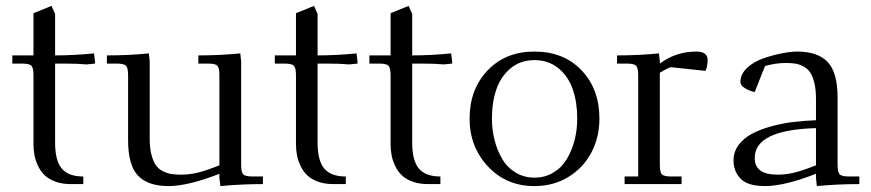

<svg xmlns="http://www.w3.org/2000/svg" viewBox="-20 -628 2970 655"><path d="M22 -411.1V-439H94.2V-583L155.8 -607.9L168 -580.1V-439Q230.5 -439 300.8 -445.8L304.2 -418V-411.1L275.9 -408.2Q246.1 -411.1 199.2 -411.1H168V-141.1Q168 -79.6 190.9 -52.7Q213.9 -25.9 264.2 -25.9V0H221.2Q192.4 0 169.9 -8.1Q147.5 -16.1 133.5 -29.1Q119.6 -42 110.6 -60.3Q101.6 -78.6 97.9 -97.2Q94.2 -115.7 94.2 -136.2V-371.1Q94.2 -396 87.2 -403.6Q80.1 -411.1 55.2 -411.1Z M344.7 -411.1V-439Q417.5 -439 487.8 -445.8L490.7 -418V-154.8Q490.7 -122.6 496.8 -99.6Q502.9 -76.7 512.2 -63.7Q521.5 -50.8 536.6 -43.5Q551.8 -36.1 565.7 -34.2Q579.6 -32.2 598.6 -32.2Q626 -32.2 653.6 -38.8Q681.2 -45.4 728.5 -64V-371.1Q728.5 -396.5 721.4 -403.8Q714.4 -411.1 689.9 -411.1H656.7V-439Q730 -439 799.8 -445.8L802.7 -418V-65.9Q802.7 -41 809.8 -33.4Q816.9 -25.9 841.8 -25.9H877V0Q802.2 0 731.9 6.8L728.5 -21V-35.2Q621.6 6.8 554.7 6.8Q484.9 6.8 450.9 -28.6Q417 -64 417 -149.9V-371.1Q417 -396 409.9 -403.6Q402.8 -411.1 377.9 -411.1Z M917.5 -411.1V-439H989.7V-583L1051.3 -607.9L1063.5 -580.1V-439Q1126 -439 1196.3 -445.8L1199.7 -418V-411.1L1171.4 -408.2Q1141.6 -411.1 1094.7 -411.1H1063.5V-141.1Q1063.5 -79.6 1086.4 -52.7Q1109.4 -25.9 1159.7 -25.9V0H1116.7Q1087.9 0 1065.4 -8.1Q1043 -16.1 1029.1 -29.1Q1015.1 -42 1006.1 -60.3Q997.1 -78.6 993.4 -97.2Q989.7 -115.7 989.7 -136.2V-371.1Q989.7 -396 982.7 -403.6Q975.6 -411.1 950.7 -411.1Z M1240.2 -411.1V-439H1312.5V-583L1374 -607.9L1386.2 -580.1V-439Q1448.7 -439 1519 -445.8L1522.5 -418V-411.1L1494.1 -408.2Q1464.4 -411.1 1417.5 -411.1H1386.2V-141.1Q1386.2 -79.6 1409.2 -52.7Q1432.1 -25.9 1482.4 -25.9V0H1439.5Q1410.6 0 1388.2 -8.1Q1365.7 -16.1 1351.8 -29.1Q1337.9 -42 1328.9 -60.3Q1319.8 -78.6 1316.2 -97.2Q1312.5 -115.7 1312.5 -136.2V-371.1Q1312.5 -396 1305.4 -403.6Q1298.3 -411.1 1273.4 -411.1Z M1582 -223.1Q1582 -323.2 1643.3 -387.7Q1704.6 -452.1 1803.2 -452.1Q1902.8 -452.1 1963.9 -388.2Q2024.9 -324.2 2024.9 -223.1Q2024.9 -160.2 1997.6 -107.9Q1970.2 -55.7 1919.2 -24.4Q1868.2 6.8 1803.2 6.8Q1707 6.8 1644.5 -60.3Q1582 -127.4 1582 -223.1ZM1658.2 -223.1Q1658.2 -185.1 1667.2 -149.9Q1676.3 -114.7 1693.4 -85.7Q1710.4 -56.6 1739 -39.3Q1767.6 -22 1803.2 -22Q1839.4 -22 1867.9 -39.3Q1896.5 -56.6 1913.8 -85.7Q1931.2 -114.7 1940.2 -149.9Q1949.2 -185.1 1949.2 -223.1Q1949.2 -278.8 1934.1 -323Q1918.9 -367.2 1885.3 -395Q1851.6 -422.9 1803.2 -422.9Q1755.4 -422.9 1721.9 -395Q1688.5 -367.2 1673.3 -323Q1658.2 -278.8 1658.2 -223.1Z M2085 -411.1V-439Q2157.7 -439 2228 -445.8L2231 -418V-411.1Q2286.1 -452.1 2355 -452.1Q2375 -452.1 2384.5 -444.6Q2394 -437 2394 -424.8Q2394 -403.3 2387.2 -386.2L2267.1 -398.9Q2252 -392.6 2231 -379.9V-65.9Q2231 -41 2238 -33.4Q2245.1 -25.9 2270 -25.9H2305.2V0H2110.8V-25.9H2157.2V-371.1Q2157.2 -396 2150.1 -403.6Q2143.1 -411.1 2118.2 -411.1Z M2482.4 -81.1Q2482.4 -109.9 2499.5 -133.1Q2516.6 -156.2 2544.2 -171.1Q2571.8 -186 2609.4 -196.5Q2647 -207 2684.8 -211.7Q2722.7 -216.3 2763.7 -217.8V-290Q2763.7 -322.3 2758.1 -345.2Q2752.4 -368.2 2743.7 -381.1Q2734.9 -394 2720.5 -401.6Q2706.1 -409.2 2692.4 -411.1Q2678.7 -413.1 2659.7 -413.1Q2626.5 -413.1 2589.8 -402.8L2554.7 -314Q2535.6 -317.9 2520.8 -327.4Q2505.9 -336.9 2505.9 -348.1Q2505.9 -375.5 2529.3 -397Q2552.7 -418.5 2586.2 -429.7Q2619.6 -440.9 2649.4 -446.5Q2679.2 -452.1 2699.7 -452.1Q2769.5 -452.1 2803.5 -416.5Q2837.4 -380.9 2837.4 -294.9V-65.9Q2837.4 -41 2844.5 -33.4Q2851.6 -25.9 2876.5 -25.9H2911.6V0Q2836.4 0 2766.6 6.8L2763.7 -21V-35.2Q2656.7 6.8 2589.8 6.8Q2531.2 6.8 2506.8 -18.1Q2482.4 -43 2482.4 -81.1ZM2554.7 -88.9Q2554.7 -61 2573.5 -46.6Q2592.3 -32.2 2633.8 -32.2Q2661.1 -32.2 2688.7 -38.8Q2716.3 -45.4 2763.7 -64V-190.9Q2554.7 -185.1 2554.7 -88.9Z"/></svg>

Font: Dihjauti
Style: Regular
Weight: 400
Designer: T. Christopher White
Version: Version 3.0.0